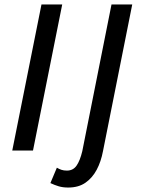

<svg xmlns="http://www.w3.org/2000/svg" viewBox="-20 -675 640 861"><path d="M35 0 166 -655H259L128 0ZM286 166Q262 166 243.5 160.5Q225 155 206 146L235 77Q245 83 255.5 86.5Q266 90 280 90Q308 90 323.5 67.5Q339 45 349 3L480 -655H573L442 2Q433 50 413.5 86.5Q394 123 363 144.5Q332 166 286 166Z"/></svg>

Font: Source Code Pro ExtraLight Medium
Style: Italic
Weight: 500
Italic angle: -11°
Monospace: yes
Version: Version 1.016;hotconv 1.0.116;makeotfexe 2.5.65601